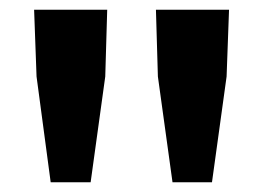

<svg xmlns="http://www.w3.org/2000/svg" viewBox="-20 -802 540 394"><path d="M334 -428H415L445 -645L450 -782H300L304 -645ZM84 -428H166L196 -645L200 -782H50L55 -645Z"/></svg>

Font: Noto Sans Mono CJK TC
Style: Bold
Weight: 700
Designer: Ryoko NISHIZUKA 西塚涼子 (kana, bopomofo & ideographs); Paul D. Hunt (Latin, Greek & Cyrillic); Sandoll Communications 산돌커뮤니
Foundry: Adobe
Version: Version 2.004;hotconv 1.0.118;makeotfexe 2.5.65603